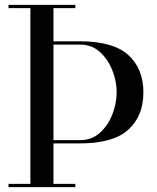

<svg xmlns="http://www.w3.org/2000/svg" viewBox="-20 -770 644 790"><path d="M15 -13.5H105V-736.5H15V-750H290V-736.5H200V-600H310Q445.5 -600 507.8 -543.8Q570 -487.5 570 -390Q570 -292.5 507.8 -236.2Q445.5 -180 310 -180H200V-13.5H290V0H15ZM310 -586.5H200V-193.5H310Q358 -193.5 391.5 -224Q425 -254.5 442.5 -300Q460 -345.5 460 -390Q460 -434.5 442.5 -479.8Q425 -525 391.5 -555.8Q358 -586.5 310 -586.5Z"/></svg>

Font: Bodoni* 16
Style: Regular
Weight: 400
Version: Version 2.2